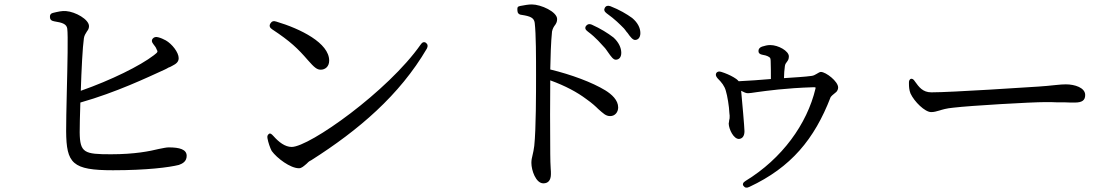

<svg xmlns="http://www.w3.org/2000/svg" viewBox="-20 -777 5015 865"><path d="M489 -10C642 -10 742 -23 786 -34C803 -40 821 -50 821 -75C821 -104 789 -113 740 -113C730 -113 716 -110 696 -106C655 -96 588 -82 480 -82C360 -82 340 -88 339 -181C339 -205 340 -256 342 -315C504 -361 644 -428 721 -463C725 -465 734 -469 740 -473C741 -473 742 -474 743 -474C745 -475 749 -476 757 -481C773 -489 785 -498 785 -515C785 -541 755 -579 727 -595C716 -601 705 -606 693 -609C682 -612 674 -610 668 -603C662 -596 663 -588 671 -578C677 -570 683 -563 685 -556C692 -543 692 -543 673 -528C612 -481 481 -416 344 -368C347 -462 352 -564 358 -605C360 -618 366 -626 372 -636C375 -640 381 -647 381 -659C381 -690 319 -724 278 -727C260 -729 240 -724 219 -719C209 -717 204 -710 205 -700C205 -690 211 -683 224 -681C263 -675 280 -668 283 -648C287 -619 284 -485 281 -365C279 -289 278 -218 278 -186C279 -40 306 -10 489 -10Z M1327 -19C1339 -19 1349 -29 1361 -39C1367 -45 1371 -50 1382 -55C1596 -191 1780 -348 1903 -558C1909 -569 1907 -578 1899 -584C1891 -590 1882 -587 1875 -576C1728 -366 1374 -115 1294 -115C1264 -115 1236 -137 1212 -164C1203 -174 1197 -178 1192 -174C1186 -170 1183 -164 1185 -154C1188 -136 1197 -110 1204 -97C1228 -64 1288 -19 1327 -19ZM1206 -645C1288 -591 1322 -558 1367 -506C1396 -473 1408 -463 1425 -463C1445 -463 1463 -477 1463 -504C1463 -583 1335 -647 1224 -680C1212 -684 1204 -681 1198 -671C1192 -661 1195 -652 1206 -645Z M2428 49C2449 49 2462 36 2462 7C2462 0 2462 -8 2461 -18C2460 -36 2459 -56 2459 -83C2458 -186 2458 -343 2459 -415C2528 -390 2581 -361 2621 -331C2648 -312 2664 -297 2675 -286C2698 -266 2709 -254 2729 -254C2751 -254 2765 -272 2765 -293C2765 -326 2736 -352 2707 -370C2648 -406 2554 -441 2459 -464C2460 -518 2462 -588 2467 -635C2470 -649 2475 -657 2482 -666C2485 -671 2490 -678 2490 -691C2490 -724 2417 -757 2376 -757C2361 -757 2344 -754 2323 -750C2321 -749 2319 -749 2317 -748C2312 -747 2310 -742 2311 -730C2311 -719 2317 -711 2330 -710C2369 -704 2386 -697 2389 -674C2395 -624 2395 -518 2395 -438C2395 -360 2395 -195 2387 -120C2385 -103 2382 -90 2379 -77C2376 -66 2374 -55 2374 -43C2374 -10 2394 49 2428 49ZM2628 -635C2667 -606 2688 -579 2706 -560L2712 -552C2714 -549 2718 -544 2719 -542C2733 -522 2743 -508 2754 -508C2767 -508 2779 -517 2779 -539C2779 -562 2767 -587 2744 -608C2718 -628 2686 -648 2646 -666C2635 -671 2626 -668 2620 -660C2614 -651 2617 -643 2628 -635ZM2713 -717C2752 -689 2772 -668 2791 -649C2797 -642 2798 -640 2801 -636C2803 -634 2806 -629 2807 -629C2820 -610 2831 -597 2841 -597C2854 -597 2865 -607 2865 -628C2865 -652 2852 -676 2828 -696C2803 -714 2771 -733 2730 -749C2719 -753 2710 -751 2705 -742C2700 -734 2702 -725 2713 -717Z M3330 61C3336 69 3344 71 3356 65C3544 -23 3649 -150 3722 -339C3723 -341 3726 -344 3730 -348C3736 -354 3742 -357 3748 -363C3752 -368 3756 -374 3756 -383C3756 -410 3701 -453 3678 -453C3673 -453 3666 -448 3657 -443C3652 -440 3645 -436 3636 -435C3609 -431 3557 -428 3512 -425C3512 -443 3514 -464 3516 -479C3517 -488 3521 -493 3527 -501C3530 -505 3534 -511 3534 -523C3534 -547 3487 -574 3450 -574C3437 -574 3426 -571 3413 -567C3402 -563 3397 -556 3397 -547C3397 -538 3403 -532 3416 -530C3425 -529 3433 -526 3438 -524C3451 -517 3451 -517 3452 -503C3453 -484 3453 -447 3453 -421C3407 -417 3351 -413 3308 -411C3301 -419 3294 -424 3285 -429C3268 -439 3249 -447 3230 -453C3219 -457 3211 -454 3207 -448C3203 -441 3205 -433 3213 -424C3231 -406 3244 -390 3250 -368C3257 -346 3265 -296 3266 -268C3267 -259 3268 -253 3267 -244C3267 -242 3266 -241 3266 -239C3265 -237 3265 -235 3265 -234C3265 -234 3265 -233 3265 -233C3265 -232 3263 -220 3263 -220C3264 -194 3285 -151 3309 -151C3323 -152 3334 -162 3334 -186C3334 -203 3323 -326 3319 -368C3333 -361 3340 -357 3350 -357C3357 -357 3370 -359 3390 -362C3435 -368 3518 -380 3644 -384C3655 -384 3655 -384 3654 -378C3616 -218 3503 -62 3339 38C3327 45 3324 54 3330 61Z M4175 -272C4188 -272 4198 -275 4212 -279C4225 -283 4243 -289 4276 -292C4351 -301 4625 -317 4690 -317C4709 -317 4726 -317 4741 -316H4775C4792 -315 4807 -315 4822 -315C4855 -315 4869 -325 4869 -349C4869 -382 4822 -397 4782 -397C4769 -397 4756 -396 4737 -394L4727 -393C4709 -391 4688 -389 4659 -387C4612 -384 4267 -361 4176 -361C4137 -361 4120 -385 4102 -410C4096 -420 4090 -423 4084 -422C4078 -420 4074 -413 4075 -401C4075 -386 4076 -371 4082 -356C4099 -319 4147 -272 4175 -272Z"/></svg>

Font: 寒蝉锦书宋 Text
Style: Regular
Weight: 400
Designer: 寒蝉锦书宋{Warren} 思源宋体{Ryoko NISHIZUKA 西塚涼子 (kana & ideographs); Frank Grießhammer (Latin, Greek & Cyrillic); Wenlong ZHANG 
Foundry: Adobe & ChillType
Version: Version 2.000;Glyphs 3.1.1 (3135)